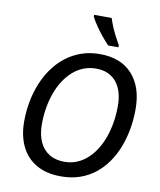

<svg xmlns="http://www.w3.org/2000/svg" viewBox="-100 -1021 924 1109"><g transform="rotate(10 361.5 -466.0)"><path d="M333.5 9.8Q247.6 9.8 188.7 -24.4Q129.9 -58.6 99.9 -120.6Q69.8 -182.6 69.8 -266.6Q69.8 -326.2 80.6 -383.1Q91.3 -439.9 112.3 -491.2Q133.3 -542.5 164.3 -585.2Q195.3 -627.9 235.8 -659.2Q276.4 -690.4 325.9 -707.8Q375.5 -725.1 434.6 -725.1Q557.1 -725.1 624.3 -651.1Q691.4 -577.1 691.4 -447.3Q691.4 -388.7 681.6 -332Q671.9 -275.4 652.3 -224.4Q632.8 -173.3 603 -130.6Q573.2 -87.9 533.7 -56.4Q494.1 -24.9 444.3 -7.6Q394.5 9.8 333.5 9.8ZM338.4 -76.7Q377.4 -76.7 410.9 -90.3Q444.3 -104 471.9 -128.9Q499.5 -153.8 521 -187.7Q542.5 -221.7 557.4 -263.2Q572.3 -304.7 579.8 -351.3Q587.4 -397.9 587.4 -447.8Q587.4 -537.6 545.2 -588.1Q502.9 -638.7 426.8 -638.7Q387.7 -638.7 353.5 -625.2Q319.3 -611.8 291.3 -586.9Q263.2 -562 241.2 -528.1Q219.2 -494.1 204.1 -452.6Q189 -411.1 181.2 -364.5Q173.3 -317.9 173.3 -268.1Q173.3 -208 192.9 -165Q212.4 -122.1 249.3 -99.4Q286.1 -76.7 338.4 -76.7ZM471.7 -782.2Q452.6 -801.8 430.7 -828.6Q408.7 -855.5 389.9 -883.3Q371.1 -911.1 360.8 -932.1V-942.4H463.9Q471.2 -918.5 481.9 -892.8Q492.7 -867.2 505.6 -842Q518.6 -816.9 531.7 -794.4V-782.2Z"/></g></svg>

Font: Open Sans Medium
Style: Italic
Weight: 500
Italic angle: -12°
Designer: Monotype Design Team
Foundry: Monotype Imaging Inc.
Version: Version 3.000